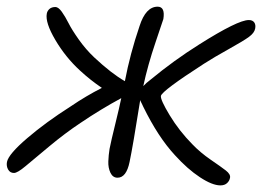

<svg xmlns="http://www.w3.org/2000/svg" viewBox="-39 -520 785 575"><path d="M2.9 -2Q-8.8 -2 -14.6 -12.2Q-20.5 -22.5 -18.1 -35.2Q-13.2 -58.6 42.7 -106.4Q98.6 -154.3 173.8 -202.1Q218.3 -232.4 266.1 -256.8Q231.9 -279.8 200.2 -309.1Q157.2 -348.6 126.7 -400.4Q96.2 -452.1 101.1 -479Q102.5 -487.3 109.1 -493.2Q115.7 -499 127 -499Q135.7 -499 146 -484.9Q156.2 -470.7 166.3 -450.7Q176.3 -430.7 197.3 -401.1Q218.3 -371.6 243.2 -348.1Q295.4 -299.3 335 -276.9Q350.6 -358.9 378.9 -441.9Q397.5 -500 433.1 -500Q456.1 -500 450.2 -462.9Q449.7 -460.9 426.8 -393.3Q403.8 -325.7 390.1 -262.2Q399.9 -272.5 411.1 -280.8Q481.9 -339.4 558.1 -387.2Q673.3 -460 706.1 -460Q717.3 -460 722.4 -452.9Q727.5 -445.8 725.1 -434.1Q722.7 -421.4 706.8 -409.7Q690.9 -397.9 647 -373.5Q603 -349.1 571.8 -329.1Q446.8 -248.5 442.9 -232.9Q440.9 -221.7 469.2 -174.8Q497.6 -127.9 537.1 -87.9Q561 -63 592 -41.7Q623 -20.5 637.5 -9.3Q651.9 2 649.9 12.2Q648.4 21.5 641.1 28.3Q633.8 35.2 621.1 35.2Q596.7 35.2 559.6 10.7Q522.5 -13.7 484.9 -55.2Q434.6 -109.4 390.1 -200.2Q389.6 -202.1 386 -209Q382.3 -215.8 380.9 -220.2Q358.9 -81.5 349.1 -35.2Q339.4 12.2 313 12.2Q298.8 12.2 291.7 -2.7Q284.7 -17.6 285.4 -36.6Q286.1 -55.7 289.1 -74.2Q293.9 -98.6 306.2 -148.4Q318.4 -198.2 324.2 -226.1Q262.7 -192.9 202.1 -151.9Q155.8 -121.1 108.9 -82Q62 -43 37.6 -22.5Q13.2 -2 2.9 -2Z"/></svg>

Font: Shantell Sans Irregular
Style: Italic
Weight: 300
Italic angle: -11.31°
Designer: Stephen Nixon, Anya Danilova, Shantell Martin
Foundry: Arrow Type
Version: Version 1.006;[9816181b4]